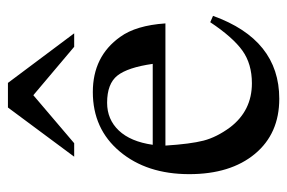

<svg xmlns="http://www.w3.org/2000/svg" viewBox="-140 -574 724 484"><g transform="rotate(-90 222.0 -332.0)"><path d="M380 -507H346L224 -610L103 -507H69L193 -674H255ZM408 -164 424 -157Q364 10 215 10Q127 10 76 -51.5Q25 -113 25 -217Q25 -324 82 -392Q139 -460 232 -460Q322 -460 371 -391Q400 -351 405 -277H97Q101 -214 109.5 -181Q118 -148 143 -114Q185 -59 254 -59Q303 -59 336.5 -83Q370 -107 408 -164ZM99 -309H303Q294 -372 273.5 -398Q253 -424 205 -424Q163 -424 135 -394.5Q107 -365 99 -309Z"/></g></svg>

Font: STIX Math
Style: Regular
Weight: 400
Designer: MicroPress Inc., with final additions and corrections provided by Coen Hoffman, Elsevier (retired)
Version: Version 1.1.1